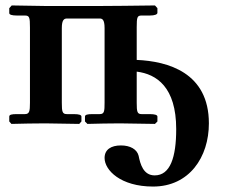

<svg xmlns="http://www.w3.org/2000/svg" viewBox="-20 -454 827 705"><path d="M90 -353V-77C90 -45 88 -35 71 -35H41C23 -35 14 -33 14 -26V-8L22 1C58 0 109 -1 146 -1L271 1L279 -8V-26C279 -32 270 -35 251 -35H226C209 -35 207 -43 207 -77V-351C207 -382 216 -386 226 -386H346C355 -386 364 -383 364 -351V-77C364 -45 363 -35 346 -35H319C302 -35 292 -33 292 -26V-8L301 1C335 0 386 -1 420 -1L549 1L558 -8V-26C558 -32 548 -35 530 -35H500C484 -35 482 -43 482 -77V-191C555 -182 627 -134 627 20C627 124 605 190 548 190C506 190 495 148 489 118C483 94 458 80 424 80C388 80 364 95 364 126C364 171 423 231 542 231C675 231 747 123 747 -1C747 -188 596 -229 482 -234V-354C482 -391 484 -397 500 -397H530C548 -397 558 -401 558 -407V-424L549 -434C511 -433 346 -432 346 -432H147L23 -434L14 -424V-406C14 -400 24 -397 42 -397H71C88 -397 90 -391 90 -353Z"/></svg>

Font: Libertinus Serif Semibold
Style: Regular
Weight: 600
Designer: Philipp H. Poll, Khaled Hosny
Foundry: Caleb Maclennan
Version: Version 7.050;RELEASE